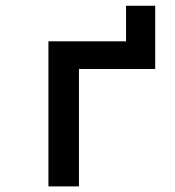

<svg xmlns="http://www.w3.org/2000/svg" viewBox="-20 -665 626 685"><path d="M152.8 0V-517.6H429.7V-644.5H533.7V-418.9H261.7V0Z"/></svg>

Font: Caskaydia Cove Medium
Style: Regular
Weight: 500
Monospace: yes
Designer: Aaron Bell
Foundry: Saja Typeworks
Version: Version 4.300; ttfautohint (v1.8.3)